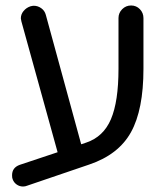

<svg xmlns="http://www.w3.org/2000/svg" viewBox="-20 -615 612 700"><path d="M503 -549V-364Q503 -215 457.5 -133Q412 -51 305 -15L79 62Q72 65 64 65Q51 65 40.5 57.5Q30 50 26 38Q24 34 24 24Q24 -4 52 -14L190 -60L58 -537Q56 -545 56 -548Q56 -563 66 -575Q76 -587 91 -592Q99 -594 103 -594Q118 -594 130.5 -585Q143 -576 147 -561L276 -89L294 -95Q357 -116 384.5 -180.5Q412 -245 412 -364V-549Q412 -568 425.5 -581.5Q439 -595 458 -595Q477 -595 490 -581.5Q503 -568 503 -549Z"/></svg>

Font: VarelaRound
Style: Regular
Weight: 400
Designer: Joe Prince, Avraham Cornfeld
Foundry: Joe Prince, Avraham Cornfeld
Version: Version 2.000;PS 002.000;hotconv 1.0.88;makeotf.lib2.5.64775